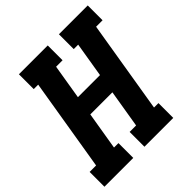

<svg xmlns="http://www.w3.org/2000/svg" viewBox="-200 -872 1008 1008"><g transform="rotate(-45 304.5 -367.5)"><path d="M-1 0V-110H47L132 -625H99V-735H313V-625H265L233 -431H397L429 -625H396V-735H610V-625H562L477 -110H510V0H296V-110H344L379 -321H215L180 -110H213V0Z"/></g></svg>

Font: Iosevka Slab XBdEx
Style: Italic
Weight: 800
Width: 7
Italic angle: -9°
Monospace: yes
Designer: Belleve Invis
Foundry: Belleve Invis
Version: Version 11.1.1; ttfautohint (v1.8.3)